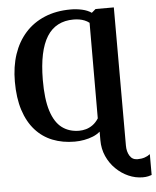

<svg xmlns="http://www.w3.org/2000/svg" viewBox="-64 -806 900 1111"><g transform="rotate(-5 386.0 -251.0)"><path d="M720.5 251Q677.5 251 637.2 233.2Q597 215.5 564.5 183.5Q532 151.5 513 108.8Q494 66 494 16.5V-34Q477 -19 452.8 -9Q428.5 1 400.8 6Q373 11 346 11Q275.5 11 217.5 -12Q159.5 -35 117.8 -81.8Q76 -128.5 53.2 -199Q30.5 -269.5 30.5 -364.5Q30.5 -451.5 54.2 -522.8Q78 -594 124 -645.5Q170 -697 236.8 -725Q303.5 -753 388.5 -753Q422 -753 454.5 -745.8Q487 -738.5 509 -723L532.5 -743H638.5V60Q638.5 94.5 653.5 119.2Q668.5 144 699 144Q722 144 740.5 137.8Q759 131.5 772 121V242Q765.5 244.5 752 247.8Q738.5 251 720.5 251ZM377 -49.5Q397 -49.5 417.2 -55.2Q437.5 -61 456.2 -74.5Q475 -88 490 -111.5L491 -666.5Q478 -676.5 463.8 -682.2Q449.5 -688 433.2 -690.8Q417 -693.5 399.5 -693.5Q348.5 -693.5 309.8 -673.2Q271 -653 245.2 -612Q219.5 -571 206.2 -508.5Q193 -446 192.5 -361.5Q192 -249 214 -180.2Q236 -111.5 277.5 -80.5Q319 -49.5 377 -49.5Z"/></g></svg>

Font: Merriweather 20pt
Style: Bold
Weight: 700
Version: Version 2.100